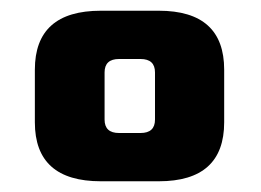

<svg xmlns="http://www.w3.org/2000/svg" viewBox="-20 -656 486 358"><path d="M269 -433V-521Q269 -546 242 -546H202Q175 -546 175 -521V-433Q175 -408 202 -408H242Q269 -408 269 -433ZM398 -526V-428Q398 -318 276 -318H168Q45 -318 45 -428V-526Q45 -636 168 -636H276Q398 -636 398 -526Z"/></svg>

Font: Teko SemiBold
Style: Regular
Weight: 600
Designer: Manushi Parikh, Jonny Pinhorn
Foundry: Indian Type Foundry
Version: Version 1.106;PS 1.0;hotconv 1.0.78;makeotf.lib2.5.61930; tt